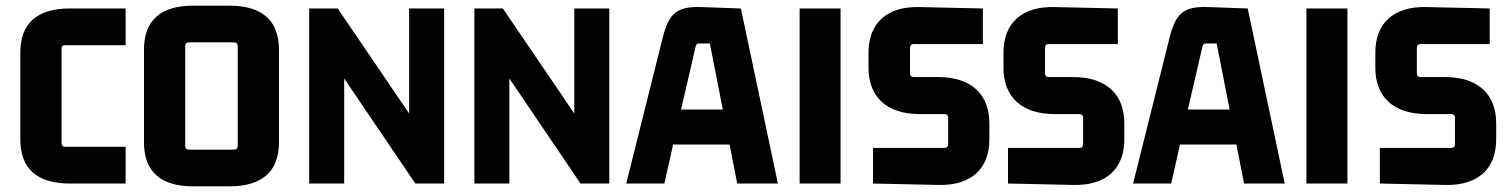

<svg xmlns="http://www.w3.org/2000/svg" viewBox="-20 -650 5343 680"><path d="M425 -130H212C203 -130 198 -134 198 -144V-477C198 -487 203 -490 212 -490H425V-620H228C111 -620 52 -567 52 -464V-156C52 -53 111 0 228 0H425Z M808 -500C817 -500 822 -496 822 -486V-134C822 -124 817 -120 808 -120H650C641 -120 636 -124 636 -134V-486C636 -496 641 -500 650 -500ZM490 -146C490 -43 548 10 665 10H792C909 10 968 -43 968 -146V-474C968 -577 909 -630 792 -630H665C548 -630 490 -577 490 -474Z M1451 0H1553V-620H1429V-248L1176 -620H1075V0H1199V-372Z M2036 0H2138V-620H2014V-248L1761 -620H1660V0H1784V-372Z M2735 0 2604 -620 2463 -625C2373 -628 2347 -600 2325 -508L2198 0H2333L2364 -138H2564L2591 0ZM2443 -482C2445 -492 2447 -496 2457 -496H2494L2540 -262H2392Z M2957 0V-620H2812V0Z M3217 -377C3208 -377 3203 -381 3203 -391V-480C3203 -490 3208 -494 3217 -494H3461V-620L3237 -625C3120 -628 3056 -567 3056 -464V-410C3056 -307 3120 -246 3237 -246H3324C3333 -246 3338 -242 3338 -232V-140C3338 -130 3333 -126 3324 -126H3072V0L3303 5C3420 8 3484 -53 3484 -156V-213C3484 -316 3420 -377 3303 -377Z M3695 -377C3686 -377 3681 -381 3681 -391V-480C3681 -490 3686 -494 3695 -494H3939V-620L3715 -625C3598 -628 3534 -567 3534 -464V-410C3534 -307 3598 -246 3715 -246H3802C3811 -246 3816 -242 3816 -232V-140C3816 -130 3811 -126 3802 -126H3550V0L3781 5C3898 8 3962 -53 3962 -156V-213C3962 -316 3898 -377 3781 -377Z M4530 0 4399 -620 4258 -625C4168 -628 4142 -600 4120 -508L3993 0H4128L4159 -138H4359L4386 0ZM4238 -482C4240 -492 4242 -496 4252 -496H4289L4335 -262H4187Z M4752 0V-620H4607V0Z M5012 -377C5003 -377 4998 -381 4998 -391V-480C4998 -490 5003 -494 5012 -494H5256V-620L5032 -625C4915 -628 4851 -567 4851 -464V-410C4851 -307 4915 -246 5032 -246H5119C5128 -246 5133 -242 5133 -232V-140C5133 -130 5128 -126 5119 -126H4867V0L5098 5C5215 8 5279 -53 5279 -156V-213C5279 -316 5215 -377 5098 -377Z"/></svg>

Font: Gemini
Style: Regular
Weight: 700
Designer: Pushpananda Ekanayake, Sol Matas, Kosala Senevirathne
Foundry: Mooniak
Version: Version 1.000;PS 1.0;hotconv 1.0.86;makeotf.lib2.5.63406